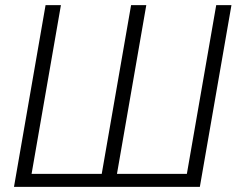

<svg xmlns="http://www.w3.org/2000/svg" viewBox="-20 -731 943 751"><path d="M158.2 -710.9 34.7 0H761.7L885.3 -710.9H825.7L710.9 -50.8H437.5L552.2 -710.9H492.7L377.9 -50.8H103.5L218.3 -710.9Z"/></svg>

Font: Roboto Light
Style: Italic
Weight: 300
Italic angle: -12°
Designer: Google
Version: Version 2.137; 2017